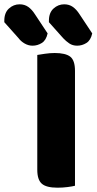

<svg xmlns="http://www.w3.org/2000/svg" viewBox="-108 -863 448 891"><path d="M65 -442H240V-1Q229 2 206 5Q183 8 159 8Q107 8 86 -10.5Q65 -29 65 -75ZM240 -211H65V-608Q77 -610 100.5 -613.5Q124 -617 146 -617Q196 -617 218 -600Q240 -583 240 -534ZM-22 -686 -88 -760V-767Q-88 -804 -66.5 -823.5Q-45 -843 -17 -843Q6 -843 23 -831Q40 -819 54 -797L113 -708Q106 -676 86 -663.5Q66 -651 43 -651Q24 -651 6.5 -661Q-11 -671 -22 -686ZM185 -686 119 -760V-767Q119 -804 140.5 -823.5Q162 -843 190 -843Q213 -843 230 -831Q247 -819 261 -797L320 -708Q313 -676 293 -663.5Q273 -651 250 -651Q229 -651 213.5 -661.5Q198 -672 185 -686Z"/></svg>

Font: Baloo Bhaijaan 2 ExtraBold
Style: Regular
Weight: 800
Designer: Sanskriti Dholi, Noopur Datye and Ek Type
Foundry: Ek Type
Version: Version 1.701